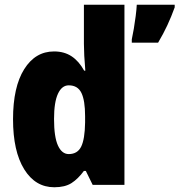

<svg xmlns="http://www.w3.org/2000/svg" viewBox="-20 -780 757 810"><path d="M209 10Q129 10 82 -66Q35 -142 35 -277Q35 -413 82 -488Q129 -563 208 -563Q251 -563 282 -542.5Q313 -522 335 -482H340Q337 -515 335.5 -544.5Q334 -574 334 -595V-760H505V0H371L342 -59H334Q309 -25 281.5 -7.5Q254 10 209 10ZM270 -130Q307 -130 322.5 -161.5Q338 -193 339 -263V-290Q339 -356 323.5 -388Q308 -420 270 -420Q241 -420 224.5 -384.5Q208 -349 208 -278Q208 -202 224.5 -166Q241 -130 270 -130ZM717 -749Q703 -710 686 -673.5Q669 -637 647 -600H536V-614Q540 -632 544.5 -658.5Q549 -685 552.5 -712.5Q556 -740 557 -760H717Z"/></svg>

Font: Noto Sans Myanmar UI Condensed Black
Style: Regular
Weight: 900
Width: 3
Designer: Monotype Design Team
Foundry: Monotype Imaging Inc.
Version: Version 2.103; ttfautohint (v1.8.4.7-5d5b)